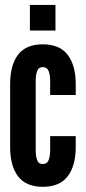

<svg xmlns="http://www.w3.org/2000/svg" viewBox="-20 -730 339 758"><path d="M149 7.5Q82.5 7.5 51.2 -34Q20 -75.5 20 -149.5V-398Q20 -472.5 51.2 -513.8Q82.5 -555 149 -555Q215.5 -555 247.2 -513.5Q279 -472 279 -398V-355H178V-411Q178 -434 172 -449.5Q166 -465 149 -465Q132 -465 126.5 -449.2Q121 -433.5 121 -411V-136.5Q121 -114 126.5 -98.2Q132 -82.5 149 -82.5Q166 -82.5 172 -98Q178 -113.5 178 -136.5V-192.5H279V-149.5Q279 -75.5 247.2 -34Q215.5 7.5 149 7.5ZM98 -609.5V-710.5H199V-609.5Z"/></svg>

Font: League Gothic
Style: Regular
Weight: 400
Designer: The League of Moveable Type
Version: Version 2.001